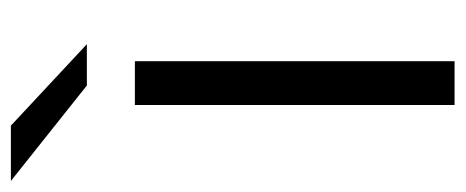

<svg xmlns="http://www.w3.org/2000/svg" viewBox="-318 -581 851 351"><g transform="rotate(-90 107.5 -405.5)"><path d="M53.3 -811.1 202.2 -672.2H126.7L-47.8 -811.1ZM171.1 -584.4V0H91.1V-584.4Z"/></g></svg>

Font: Paperlogy 4 Regular
Style: Regular
Weight: 400
Designer: redesigned by Lee Juim, glyphs from Gmarket Sans & Montserrat
Foundry: PT&
Version: Version 1.001